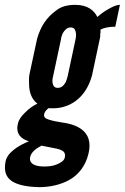

<svg xmlns="http://www.w3.org/2000/svg" viewBox="-36 -575 514 791"><path d="M343 -264C316 -165 245 -129 184 -129H175C170 -129 167 -129 165 -130C154 -122 148 -114 146 -105C143 -93 151 -86 166 -82C181 -77 197 -74 216 -71C247 -67 279 -59 303 -40C326 -21 340 8 329 56C317 109 287 145 250 166C213 187 167 196 126 196C78 195 39 188 14 172C-11 156 -21 130 -13 90C-9 71 3 56 22 41C41 26 62 16 83 7C52 -2 27 -23 38 -66C41 -82 53 -98 69 -113C84 -128 101 -140 118 -148C93 -167 85 -197 84 -222C83 -239 83 -254 85 -267L117 -416C132 -467 156 -504 197 -533C216 -548 242 -555 274 -555C325 -555 352 -532 365 -505C373 -512 387 -524 406 -535C425 -546 442 -555 458 -555L439 -465C412 -465 391 -460 378 -453V-440C377 -435 376 -431 377 -429C377 -428 377 -426 377 -424C376 -422 376 -420 376 -419ZM275 -412C279 -429 278 -443 272 -454C269 -459 263 -462 255 -462C239 -462 229 -449 222 -437C219 -430 216 -421 215 -412L183 -262C178 -245 179 -231 185 -221C188 -216 194 -213 202 -213C219 -213 228 -225 235 -237C238 -245 241 -253 243 -262ZM135 25C112 37 92 52 88 73C84 94 99 111 146 111C163 111 183 109 199 102C215 95 228 87 231 74C235 55 226 47 213 42C206 39 197 37 185 35Z"/></svg>

Font: League Gothic Italic
Style: Regular
Weight: 400
Designer: Tyler Finck
Foundry: The League of Moveable Type
Version: Version 1.001;PS 001.001;hotconv 1.0.56;makeotf.lib2.0.21325